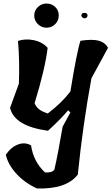

<svg xmlns="http://www.w3.org/2000/svg" viewBox="-20 -778 632 1088"><path d="M37 -167 87 -304Q92 -431 82 -546Q122 -560 170.5 -550.5Q219 -541 250 -507Q236 -389 176 -193Q185 -172 201 -159Q217 -146 251 -135Q332 -197 379 -260Q415 -483 436 -547Q503 -557 539 -547.5Q575 -538 592 -507L498 -334Q448 -61 421 211Q357 295 189 290Q117 256 71 204.5Q25 153 13 99Q43 55 82.5 40.5Q122 26 156 46Q170 139 235 199Q273 202 288 184Q308 98 335 -60L379 -141L366 -153Q326 -105 252 -37Q61 -63 37 -167ZM293 -641.5Q273 -621 244 -621Q215 -621 194.5 -641.5Q174 -662 174 -690Q174 -718 194.5 -738Q215 -758 244 -758Q273 -758 293 -738.5Q313 -719 313 -690.5Q313 -662 293 -641.5ZM441 -690Q441 -705 458.5 -705Q476 -705 476 -690Q476 -684 471 -679Q466 -674 459.5 -674Q453 -674 447 -679Q441 -684 441 -690Z"/></svg>

Font: Tillana SemiBold
Style: Regular
Weight: 600
Designer: Lipi Raval (Devanagari, Latin), Jonny Pinhorn (Latin)
Foundry: Indian Type Foundry
Version: Version 2.003;PS 1.0;hotconv 1.0.79;makeotf.lib2.5.61930; tt